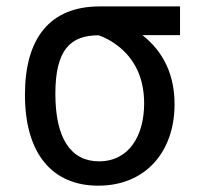

<svg xmlns="http://www.w3.org/2000/svg" viewBox="-20 -567 642 601"><path d="M287.6 14.2C435.5 14.2 526.4 -91.8 526.4 -240.7C526.4 -331.5 492.7 -404.3 425.8 -457H543.5V-546.9H292C135.3 -546.9 58.1 -446.3 58.1 -270.5C58.1 -85.9 143.6 14.2 287.6 14.2ZM290 -62C201.7 -62 153.3 -133.8 153.3 -273.4C153.3 -411.6 200.7 -456.5 288.6 -456.5C308.1 -450.2 329.1 -438.5 347.2 -424.8C401.9 -383.3 431.2 -322.8 431.2 -243.2C431.2 -142.1 383.8 -62 290 -62Z"/></svg>

Font: Hack
Style: Regular
Weight: 400
Monospace: yes
Designer: Christopher Simpkins
Foundry: Christopher Simpkins
Version: Version 2.010